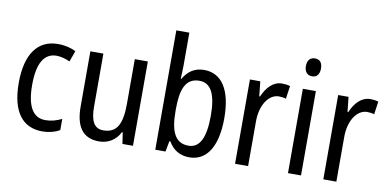

<svg xmlns="http://www.w3.org/2000/svg" viewBox="-73 -977 2444 1204"><g transform="rotate(10 1149.5 -375.0)"><path d="M245 10C284 10 325 0 355 -18V-89C323 -73 288 -63 251 -63C172 -63 132 -131 132 -266C132 -403 172 -473 252 -473C279 -473 310 -464 337 -452L362 -521C333 -537 294 -547 248 -547C119 -547 47 -448 47 -265C47 -80 119 10 245 10Z M821 -537H738V-253C738 -126 708 -63 620 -63C564 -63 538 -106 538 -199V-537H455V-186C455 -62 499 10 606 10C662 10 711 -18 738 -72H743L754 0H821Z M1046 -553V-760H963V0H1028L1041 -68H1047C1077 -17 1120 10 1181 10C1290 10 1355 -88 1355 -269C1355 -451 1290 -546 1179 -546C1119 -546 1076 -517 1047 -466H1043C1044 -493 1046 -524 1046 -553ZM1161 -474C1236 -474 1269 -405 1269 -270C1269 -129 1234 -61 1163 -61C1080 -61 1046 -127 1046 -260V-275C1046 -395 1071 -474 1161 -474Z M1675 -547C1619 -547 1578 -504 1552 -443H1547L1537 -537H1471V0H1554V-282C1553 -388 1604 -464 1669 -464C1685 -464 1701 -462 1714 -457L1726 -540C1709 -545 1691 -547 1675 -547Z M1851 -738C1821 -738 1802 -719 1802 -681C1802 -644 1821 -624 1851 -624C1880 -624 1898 -644 1898 -681C1898 -719 1881 -738 1851 -738ZM1891 -537H1808V0H1891Z M2237 -547C2181 -547 2140 -504 2114 -443H2109L2099 -537H2033V0H2116V-282C2115 -388 2166 -464 2231 -464C2247 -464 2263 -462 2276 -457L2288 -540C2271 -545 2253 -547 2237 -547Z"/></g></svg>

Font: Noto Sans Gurmukhi UI Condensed
Style: Regular
Weight: 400
Width: 3
Designer: Jelle Bosma - Monotype Design Team
Foundry: Monotype Imaging Inc.
Version: Version 2.004